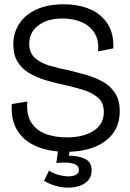

<svg xmlns="http://www.w3.org/2000/svg" viewBox="-20 -693 605 893"><path d="M288 13Q210 13 151 -11.5Q92 -36 61 -85.5Q30 -135 35 -209L107 -221Q102 -157 127 -120.5Q152 -84 195.5 -69Q239 -54 289 -54Q369 -54 416 -85Q463 -116 463 -172Q463 -215 436 -238.5Q409 -262 367 -275Q325 -288 279 -298Q236 -307 194 -319.5Q152 -332 117.5 -352Q83 -372 62.5 -404.5Q42 -437 42 -486Q42 -540 69.5 -582.5Q97 -625 149.5 -649Q202 -673 276 -673Q346 -673 399 -650Q452 -627 481 -581.5Q510 -536 507 -468L436 -454Q441 -504 420.5 -538Q400 -572 360.5 -589.5Q321 -607 271 -607Q200 -607 158 -574.5Q116 -542 116 -490Q116 -447 142.5 -423.5Q169 -400 211 -387.5Q253 -375 299 -366Q342 -356 384.5 -343.5Q427 -331 461.5 -311Q496 -291 516.5 -258Q537 -225 537 -176Q537 -87 470 -37Q403 13 288 13ZM185 148 208 100Q223 111 246.5 118.5Q270 126 293 127Q316 128 331.5 121Q347 114 347 96Q347 87 339.5 78.5Q332 70 309.5 65.5Q287 61 242 65L252 -8H308L300 31Q344 31 375 45.5Q406 60 406 99Q406 132 384.5 151.5Q363 171 329.5 177Q296 183 258 176Q220 169 185 148Z"/></svg>

Font: Bricolage Grotesque 48pt Light
Style: Regular
Weight: 300
Designer: Mathieu Triay
Foundry: Atelier Triay
Version: Version 1.000; ttfautohint (v1.8.4.7-5d5b);gftools[0.9.32]